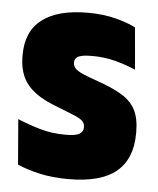

<svg xmlns="http://www.w3.org/2000/svg" viewBox="-43 -546 490 594"><g transform="rotate(5 201.5 -249.0)"><path d="M190.5 10Q140.5 10 100.5 0.8Q60.5 -8.5 32 -21L20.5 -161.5Q52.5 -148 89.5 -137Q126.5 -126 170 -126Q201.5 -126 213.2 -133Q225 -140 225 -153.5V-155Q225 -166 217.5 -173.2Q210 -180.5 191.8 -188.2Q173.5 -196 141 -208.5Q95.5 -225 68.2 -245.5Q41 -266 28.8 -293Q16.5 -320 16.5 -356V-360.5Q16.5 -434 65 -471Q113.5 -508 206.5 -508Q253.5 -508 292 -498.2Q330.5 -488.5 355.5 -475.5L367 -345Q339 -357.5 304.2 -366.8Q269.5 -376 231.5 -376Q210.5 -376 198.5 -373.2Q186.5 -370.5 181.8 -365Q177 -359.5 177 -351.5V-350Q177 -340 184.2 -332.5Q191.5 -325 208.5 -317.5Q225.5 -310 254.5 -300Q301 -284 330.5 -266.2Q360 -248.5 373.8 -222Q387.5 -195.5 387.5 -153V-148.5Q387.5 -70 339.5 -30Q291.5 10 190.5 10Z"/></g></svg>

Font: Anek Odia SemiCondensed ExtraBold
Style: Regular
Weight: 800
Width: 4
Designer: Yesha Goshar & Mahesh Sahu (Odia), Yesha Goshar (Latin)
Foundry: Ek Type
Version: Version 1.003